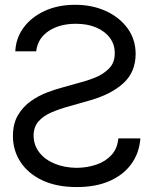

<svg xmlns="http://www.w3.org/2000/svg" viewBox="-20 -757 631 790"><path d="M128.9 -545.9H43Q45.4 -600.6 77.4 -643.8Q109.4 -687 164.1 -712.2Q218.8 -737.3 289.1 -737.3Q358.9 -737.3 415 -711.9Q471.2 -686.5 504.6 -640.9Q538.1 -595.2 538.1 -534.2Q537.6 -460.4 488 -415Q438.5 -369.6 352.5 -344.7L263.7 -319.3Q225.6 -309.1 192.4 -294.9Q159.2 -280.8 138.9 -258.1Q118.7 -235.4 118.2 -199.2Q118.7 -159.2 142.1 -129.4Q165.5 -99.6 205.6 -83.3Q245.6 -66.9 295.9 -66.4Q339.4 -66.9 377 -79.8Q414.6 -92.8 439 -119.6Q463.4 -146.5 466.8 -187.5H557.6Q553.2 -127.9 520.8 -82.8Q488.3 -37.6 431.4 -12.5Q374.5 12.7 295.9 12.7Q212.4 12.7 153.6 -15.4Q94.7 -43.5 64 -91.1Q33.2 -138.7 33.2 -197.3Q33.2 -248.5 54.2 -283.7Q75.2 -318.8 107.4 -341.3Q139.6 -363.8 174.8 -377Q210 -390.1 238.3 -397.5L311.5 -418Q338.9 -424.8 371.8 -438Q404.8 -451.2 428.7 -475.3Q452.6 -499.5 452.1 -538.1Q452.6 -573.2 432.6 -600.6Q412.6 -627.9 376.5 -643.6Q340.3 -659.2 292 -659.2Q225.6 -659.2 180.4 -629.4Q135.3 -599.6 128.9 -545.9Z"/></svg>

Font: Inter Tight
Style: Regular
Weight: 400
Designer: Rasmus Andersson
Foundry: rsms
Version: Version 3.002